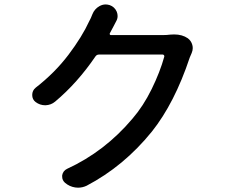

<svg xmlns="http://www.w3.org/2000/svg" viewBox="-20 -826 1040 876"><path d="M755.9 -668Q765.6 -668.9 774.4 -668.9Q811.5 -668.9 836.9 -651.4Q852.5 -639.6 857.4 -621.1Q859.4 -614.3 859.4 -606.4Q859.4 -595.7 854.5 -584Q849.6 -572.3 845.7 -563.5Q776.4 -355.5 672.9 -225.6Q544.9 -67.4 375 21.5Q356.4 30.3 335.9 30.3Q330.1 30.3 323.2 29.3Q296.9 25.4 276.4 7.8Q263.7 -3.9 263.7 -19.5Q263.7 -22.5 263.7 -26.4Q267.6 -46.9 286.1 -55.7Q458 -134.8 584 -284.2Q633.8 -341.8 671.9 -419.4Q710 -497.1 729.5 -567.4Q730.5 -571.3 728 -574.2Q725.6 -577.1 722.7 -577.1H431.6Q421.9 -577.1 416 -569.3Q333 -447.3 231.4 -362.3Q212.9 -346.7 187.5 -345.7Q187.5 -345.7 186.5 -345.7Q162.1 -345.7 142.6 -360.4Q127 -372.1 127 -392.6Q127 -413.1 142.6 -425.8Q230.5 -494.1 292.5 -576.2Q354.5 -658.2 387.7 -730.5Q394.5 -742.2 401.4 -760.7Q411.1 -785.2 433.6 -797.9Q447.3 -805.7 461.9 -805.7Q470.7 -805.7 480.5 -802.7Q502.9 -794.9 512.7 -772.5Q516.6 -762.7 516.6 -752.9Q516.6 -740.2 509.8 -728.5Q501 -710.9 497.1 -704.1Q489.3 -688.5 481.4 -674.8Q479.5 -671.9 481 -668.9Q482.4 -666 485.4 -666H724.6Q741.2 -666 755.9 -668Z"/></svg>

Font: Gen Jyuu GothicX Medium
Style: Regular
Weight: 500
Designer: Ryoko NISHIZUKA (kana &amp; ideographs); Paul D. Hunt (Latin, Greek &amp; Cyrillic); Wenlong ZHANG (bopomofo); Sandoll C
Version: Version 1.058.20140828